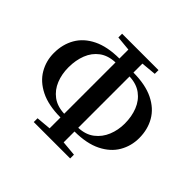

<svg xmlns="http://www.w3.org/2000/svg" viewBox="-181 -966 1191 1191"><g transform="rotate(45 415.0 -370.5)"><path d="M353 -152.8V-603Q290 -600.6 249 -570.1Q208 -539.6 188 -488.8Q168 -438 168 -375Q168 -315.9 188 -266.4Q208 -216.8 249 -186Q290 -155.3 353 -152.8ZM353 17.1H255.9V-16.1L353 -24.9V-120.1Q246.1 -120.6 177 -155.3Q107.9 -189.9 74.5 -247.6Q41 -305.2 41 -374Q41 -450.2 75 -509.3Q108.9 -568.4 178.2 -602.5Q247.6 -636.7 353 -637.2V-715.8L255.9 -725.1V-757.8H575.2V-725.1L476.1 -715.8V-637.2Q582.5 -636.7 651.9 -602.5Q721.2 -568.4 755.1 -509.5Q789.1 -450.7 789.1 -375Q789.1 -305.7 755.4 -247.8Q721.7 -189.9 652.3 -155.3Q583 -120.6 476.1 -120.1V-24.9L575.2 -16.1V17.1ZM476.1 -603V-152.8Q539.1 -155.3 580.3 -187.3Q621.6 -219.2 641.8 -268.8Q662.1 -318.4 662.1 -375Q662.1 -437.5 641.8 -488.3Q621.6 -539.1 580.3 -569.8Q539.1 -600.6 476.1 -603Z"/></g></svg>

Font: Source Han Serif TW
Style: Bold
Weight: 700
Designer: Ryoko NISHIZUKA Ë•øÂ°öÊ∂ºÂ≠ê (kana & ideographs); Frank Grie√ühammer (Latin, Greek & Cyrillic); Wenlong ZHANG Âº†ÊñáÈæô 
Foundry: Adobe
Version: Version 2.003;hotconv 1.1.1;makeotfexe 2.6.0